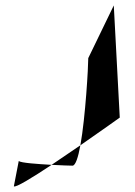

<svg xmlns="http://www.w3.org/2000/svg" viewBox="-20 -708 498 707"><path d="M31 -22C37 -16 98 -53 170 -101C118 -104 58 -108 49 -115ZM170 -101C206 -99 238 -98 247 -98C258 -98 268 -129 276 -173C241 -149 204 -124 170 -101ZM276 -173C354 -227 421 -275 421 -275L399 -688L305 -494C305 -462 295 -279 276 -173Z"/></svg>

Font: Crazy Punk
Style: Regular
Weight: 400
Version: Version 1